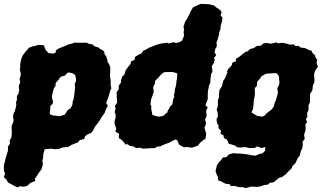

<svg xmlns="http://www.w3.org/2000/svg" viewBox="-56 -742 1656 988"><path d="M33 222 15 213 -5 202 -15 197 -23 182 -36 170 -30 151 -36 137V109L-32 94L-25 65L-22 55L-15 34V21V12L-5 -3L-6 -21L2 -32L4 -48L5 -64L4 -78V-95L11 -110L14 -125L11 -142L14 -159L19 -167L25 -187L28 -204L26 -214L31 -228V-248L38 -258L43 -278L41 -290V-303L48 -316L45 -337L50 -351L51 -363L46 -383L48 -394V-411L53 -438L60 -455L69 -468L83 -485L93 -496L113 -504L125 -506L141 -511L170 -509L177 -488L193 -469L218 -466L230 -471L232 -483L243 -491L264 -500L278 -505L295 -513L316 -518L327 -523L343 -522H380H390L406 -515H418L430 -504L448 -499L461 -489L470 -485L480 -477L482 -463L490 -453L496 -436L498 -422L505 -413L512 -393L511 -384V-370L510 -349L514 -326L513 -309L517 -287L512 -279L505 -253L497 -229L490 -213L499 -198L489 -180L482 -160L470 -144L462 -130L447 -108L433 -91L424 -72L413 -58L393 -50L382 -41L377 -27L355 -21L344 -9L328 -3L311 4L295 14L264 17L249 24L229 26L205 23L192 25L174 26L167 50L166 68L162 86L165 103L157 130L146 144L133 164L124 177L125 189L100 200L83 215L65 219L49 216ZM246 -144 256 -145 277 -152 284 -163 292 -175 307 -185 315 -200 318 -210 317 -217 321 -227 324 -238 326 -254 328 -268 329 -283 331 -291 329 -300V-311L335 -325V-338L332 -352L328 -359L316 -365L306 -368L293 -369L284 -360L278 -353L267 -350L259 -348L252 -342L246 -332L236 -322L230 -312V-300L223 -291L218 -277L215 -265L212 -251L211 -243L213 -233L215 -227L217 -214L213 -206L203 -197V-187L202 -174L200 -164V-155L209 -150L220 -147H230Z M664 18 645 20 632 12 611 8 600 0 587 1 584 -8 570 -22 555 -32 557 -54 538 -64 542 -81 533 -107 535 -125 539 -137V-153L534 -164L539 -184L535 -198L547 -213L545 -240L544 -268L555 -283V-301L567 -318L566 -326L573 -348L584 -358L590 -379L605 -400L616 -413L618 -426L636 -434L639 -449L656 -460L673 -468L681 -481L697 -488L712 -497L731 -504L753 -513L779 -519L807 -522L813 -518L836 -525L849 -521L865 -524L880 -532L891 -558L889 -576L891 -592L888 -603L897 -631L906 -645L917 -665L926 -685L937 -704L947 -709L974 -721L986 -722L1020 -720L1045 -714L1058 -703L1077 -691L1084 -679L1079 -663L1089 -651L1086 -631L1079 -607V-595L1072 -575L1071 -564L1063 -535L1058 -523L1060 -505L1052 -490L1048 -472L1057 -459L1045 -443L1049 -434L1043 -415L1034 -402L1037 -374L1030 -359L1027 -333L1026 -316L1020 -303L1014 -273L1013 -253V-232L1007 -216L1001 -200L1013 -190L1005 -173L1007 -144L999 -126L1004 -110L1001 -95L996 -85L1005 -55L1002 -30L992 -22L974 -8L963 7L950 12L931 18L900 14L893 17L873 7L865 1L856 -21L844 -24L817 -9L804 -4L783 4L769 11L752 13L741 20L715 21L681 23ZM761 -142 772 -143 788 -148 794 -156 805 -163 808 -175 813 -181 819 -193 831 -205 833 -217 835 -231 841 -244 839 -253 843 -268 844 -283 847 -293 850 -303 851 -312 852 -324 854 -334 856 -352V-364L845 -368L833 -371L825 -372L812 -371H797L787 -370L776 -361L766 -351L759 -342L750 -334L743 -327L741 -311L736 -303L732 -291L734 -280L735 -269L731 -256L726 -243L721 -229L720 -218L718 -205L723 -194L722 -182L724 -172L726 -162L728 -150L737 -148L748 -144Z M1194 221H1172L1154 215H1132L1124 205L1106 204L1079 190L1067 186L1065 168L1059 156L1053 138L1060 109L1071 92L1081 83L1091 68L1108 67L1121 53L1135 49L1145 46L1164 48H1178L1206 51L1221 53L1235 56L1237 57L1259 59L1281 49L1295 47L1308 33L1309 14L1291 20L1280 16L1267 11L1256 19L1226 20L1208 15H1202L1185 17L1165 16L1155 8L1134 1L1121 -2L1116 -16L1110 -25L1097 -31L1093 -47L1079 -53L1081 -70L1068 -83L1069 -95L1061 -108L1058 -128L1065 -143L1064 -164L1059 -178L1065 -196V-224L1071 -244V-261L1074 -280L1086 -298L1093 -327L1101 -338L1114 -368L1112 -376L1120 -389L1136 -405L1140 -420L1158 -427V-439L1180 -453L1191 -463L1209 -476L1219 -478L1230 -490L1249 -494L1263 -504L1271 -506L1286 -507L1300 -519L1318 -521L1336 -517L1368 -524L1372 -519L1397 -522L1421 -517L1435 -512L1455 -514L1465 -505L1480 -506L1492 -497L1513 -495L1533 -485L1547 -481L1550 -472L1567 -455L1566 -449L1576 -435L1573 -418L1580 -399L1565 -377L1560 -359L1562 -335V-321L1553 -298V-289L1550 -274L1540 -261L1539 -230V-215L1532 -202V-183L1531 -174L1524 -159L1526 -141L1518 -130L1524 -113L1515 -101L1517 -87L1516 -70L1509 -50L1512 -27L1501 -13L1502 1L1501 15L1492 37L1486 60L1477 70L1464 98L1449 112L1445 124L1436 132L1413 156L1395 169L1382 172L1369 182L1352 196L1332 199L1323 208L1304 210L1285 217L1268 220L1237 218L1208 226ZM1291 -142 1303 -145 1315 -158 1329 -169 1340 -177 1351 -190 1354 -198 1358 -214 1364 -227 1368 -241 1371 -253 1374 -264 1373 -275 1371 -286 1374 -294 1378 -300 1381 -310 1382 -324 1380 -332V-345L1375 -357L1365 -366L1352 -365H1345L1332 -364L1318 -363L1309 -361L1298 -354L1290 -351L1283 -339L1276 -331L1267 -321V-312L1266 -300L1260 -294L1255 -288V-276L1256 -267L1255 -250L1251 -231L1249 -219V-208L1248 -199L1247 -186L1244 -176L1238 -164L1248 -157L1255 -153L1266 -146L1277 -144Z"/></svg>

Font: Winky Rough ExtraBold
Style: Italic
Weight: 800
Italic angle: -8.97852°
Designer: Simon Atzbach
Foundry: typofactur
Version: Version 1.206; ttfautohint (v1.8.4.7-5d5b)